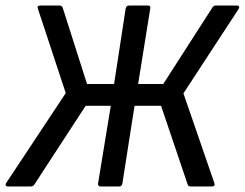

<svg xmlns="http://www.w3.org/2000/svg" viewBox="-24 -675 886 695"><path d="M4 0Q-1 0 -3 -3.5Q-5 -7 -2 -12L214 -338L113 -644Q109 -655 122 -655H192Q200 -655 203 -647L291 -371H389L431 -645Q434 -655 443 -655H511Q522 -655 520 -645L476 -371H567L745 -648Q749 -655 758 -655H834Q839 -655 841 -652Q843 -649 840 -643L640 -337L752 -12Q754 -6 751.5 -3Q749 0 743 0H666Q657 0 655 -8L559 -292H463L419 -11Q417 0 407 0H340Q330 0 331 -11L377 -292H286L101 -8Q96 0 88 0Z"/></svg>

Font: Sofia Sans Semi Condensed Medium
Style: Italic
Weight: 500
Italic angle: -9°
Version: Version 4.100